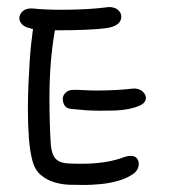

<svg xmlns="http://www.w3.org/2000/svg" viewBox="-20 -525 485 548"><path d="M66.4 -444.3Q50.8 -447.3 43 -455.6Q35.2 -463.9 35.2 -472.7Q35.2 -483.4 43.9 -492.2Q52.7 -501 70.3 -501Q90.8 -499 112.3 -498Q133.8 -497.1 155.3 -497.1Q192.4 -497.1 227.1 -499Q261.7 -501 291 -504.9Q307.6 -504.9 316.9 -496.6Q326.2 -488.3 326.2 -477.5Q326.2 -450.2 280.8 -444.3Q235.4 -438.5 136.7 -438.5Q128.9 -394.5 125 -346.2Q121.1 -297.9 121.1 -243.2Q121.1 -208 122.1 -175.8Q123 -143.6 125 -112.3Q127 -92.8 132.3 -81.5Q137.7 -70.3 147.9 -64.9Q158.2 -59.6 174.3 -58.6Q190.4 -57.6 214.8 -57.6Q246.1 -57.6 276.9 -62Q307.6 -66.4 335.9 -77.1Q344.7 -80.1 352.5 -80.1Q365.2 -80.1 370.6 -73.2Q376 -66.4 376 -57.6Q376 -39.1 358.4 -27.3Q340.8 -15.6 316.9 -8.8Q293 -2 266.6 0.5Q240.2 2.9 222.7 2.9Q204.1 2.9 181.2 2.4Q158.2 2 136.2 -4.4Q114.3 -10.7 96.7 -25.4Q79.1 -40 72.3 -67.4Q65.4 -92.8 62.5 -130.4Q59.6 -168 59.6 -210.9Q59.6 -246.1 61 -280.8Q62.5 -315.4 64.5 -346.7Q66.4 -377.9 69.3 -402.8Q72.3 -427.7 74.2 -442.4Q69.3 -442.4 68.8 -443.4Q68.4 -444.3 66.4 -444.3ZM185.5 -213.9Q169.9 -214.8 164.6 -223.6Q159.2 -232.4 159.2 -243.2Q159.2 -252.9 167.5 -260.7Q175.8 -268.6 189.5 -268.6Q206.1 -268.6 223.1 -267.6Q240.2 -266.6 256.8 -266.6Q310.5 -266.6 363.3 -272.5Q378.9 -271.5 387.2 -263.7Q395.5 -255.9 396.5 -247.1Q396.5 -232.4 381.8 -225.1Q367.2 -217.8 346.7 -213.9Q326.2 -210 303.7 -209.5Q281.2 -209 264.6 -209Q244.1 -209 224.6 -210.4Q205.1 -211.9 185.5 -213.9Z"/></svg>

Font: Hi Melody Cyrillic
Style: Regular
Weight: 400
Version: Version 0.90 April 10, 2018